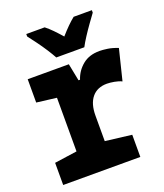

<svg xmlns="http://www.w3.org/2000/svg" viewBox="-141 -859 811 952"><g transform="rotate(-20 265.0 -383.0)"><path d="M27 0V-117L146 -134V-417L41 -430V-553H258L276 -462H284Q298 -505 333 -534Q368 -563 423 -563Q439 -563 464 -559.5Q489 -556 519 -544L479 -382Q463 -390 440.5 -394Q418 -398 402 -398Q351 -398 323 -364.5Q295 -331 295 -268V-134L434 -117V0ZM211 -606Q201 -625 183 -653Q165 -681 145 -708Q125 -735 111 -753V-766H208Q226 -752 244.5 -733Q263 -714 284 -690Q327 -739 361 -766H457V-753Q443 -734 424 -707.5Q405 -681 387.5 -654Q370 -627 359 -606Z"/></g></svg>

Font: Noto Sans Mono Condensed Black
Style: Regular
Weight: 900
Width: 3
Designer: Monotype Design Team
Foundry: Monotype Imaging Inc.
Version: Version 2.014